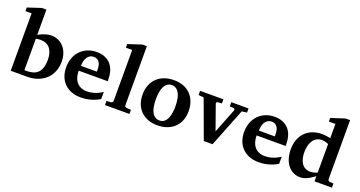

<svg xmlns="http://www.w3.org/2000/svg" viewBox="-41 -1384 3830 2040"><g transform="rotate(20 1874.0 -364.0)"><path d="M565.9 -273.9Q565.9 -216.3 546.4 -166.3Q526.9 -116.2 489.5 -79.3Q452.1 -42.5 397.7 -21.2Q343.3 0 272.9 0H89.8V-648.9H20V-689.9L172.9 -740.2H224.1V-454.1Q245.1 -466.8 268.6 -477.1Q289.1 -485.4 314.9 -492.7Q340.8 -500 369.1 -500Q409.2 -500 445.1 -484.9Q481 -469.7 507.8 -440.7Q534.7 -411.6 550.3 -369.6Q565.9 -327.6 565.9 -273.9ZM420.9 -244.1Q420.9 -284.7 411.6 -316.7Q402.3 -348.6 384.3 -371.1Q366.2 -393.6 339.1 -405.3Q312 -417 276.9 -417Q267.6 -417 258.5 -416Q249.5 -415 241.7 -414.1L224.1 -411.1V-56.2Q232.9 -56.2 236.6 -55.7Q240.2 -55.2 245.1 -55.2Q286.6 -55.2 319.3 -64.7Q352.1 -74.2 374.5 -96.4Q397 -118.7 408.9 -154.8Q420.9 -190.9 420.9 -244.1Z M953.1 -326.2Q953.1 -350.1 948.7 -371.1Q944.3 -392.1 934.3 -407.5Q924.3 -422.9 908.7 -431.9Q893.1 -440.9 871.1 -440.9Q843.3 -440.9 824.5 -428.5Q805.7 -416 794.2 -396.2Q782.7 -376.5 777.8 -352.1Q772.9 -327.6 772.9 -304.2H953.1ZM1096.2 -46.9Q1070.3 -29.8 1038.1 -17.1Q1010.3 -5.9 971.7 3.2Q933.1 12.2 885.3 12.2Q821.3 12.2 773.7 -7.3Q726.1 -26.9 694.1 -60.8Q662.1 -94.7 646.2 -140.1Q630.4 -185.5 630.4 -237.8Q630.4 -294.4 648.2 -342.5Q666 -390.6 699 -425.5Q731.9 -460.4 778.6 -480.2Q825.2 -500 882.3 -500Q940.9 -500 981.7 -480.7Q1022.5 -461.4 1047.9 -429.4Q1073.2 -397.5 1084.7 -356.4Q1096.2 -315.4 1096.2 -272V-248H768.1Q768.1 -207 778.3 -174.3Q788.6 -141.6 808.3 -118.7Q828.1 -95.7 856.9 -83.3Q885.7 -70.8 922.4 -70.8Q960.4 -70.8 991.9 -79.3Q1023.4 -87.9 1046.9 -98.6Q1073.7 -111.3 1096.2 -127Z M1155.8 0V-46.9L1205.1 -49.8Q1214.8 -50.8 1220.9 -57.1Q1227.1 -63.5 1227.1 -73.2V-648.9H1155.8V-689.9L1309.1 -740.2H1359.9V-73.2Q1359.9 -63.5 1366 -57.1Q1372.1 -50.8 1381.8 -49.8L1432.1 -46.9V0Z M1863.8 -242.2Q1863.8 -263.2 1861.8 -286.4Q1859.9 -309.6 1855.2 -332Q1850.6 -354.5 1842.3 -374.5Q1834 -394.5 1821.5 -409.7Q1809.1 -424.8 1792 -433.8Q1774.9 -442.9 1752 -442.9Q1718.3 -442.9 1696.8 -424.3Q1675.3 -405.8 1663.3 -376.7Q1651.4 -347.7 1646.7 -313Q1642.1 -278.3 1642.1 -246.1Q1642.1 -224.6 1643.8 -201.2Q1645.5 -177.7 1650.1 -155.3Q1654.8 -132.8 1662.6 -112.8Q1670.4 -92.8 1682.9 -77.4Q1695.3 -62 1712.4 -53Q1729.5 -43.9 1752.9 -43.9Q1787.1 -43.9 1808.6 -62.3Q1830.1 -80.6 1842.3 -109.4Q1854.5 -138.2 1859.1 -173.3Q1863.8 -208.5 1863.8 -242.2ZM2013.2 -241.2Q2013.2 -185.1 1995.4 -138.4Q1977.5 -91.8 1943.4 -58.3Q1909.2 -24.9 1860.1 -6.3Q1811 12.2 1749 12.2Q1691.9 12.2 1644.8 -5.4Q1597.7 -22.9 1563.7 -55.7Q1529.8 -88.4 1511 -135.5Q1492.2 -182.6 1492.2 -242.2Q1492.2 -303.7 1511.7 -351.6Q1531.2 -399.4 1566.2 -432.4Q1601.1 -465.3 1649.4 -482.7Q1697.8 -500 1755.9 -500Q1817.9 -500 1865.7 -481Q1913.6 -461.9 1946.3 -427.5Q1979 -393.1 1996.1 -345.7Q2013.2 -298.3 2013.2 -241.2Z M2543.9 -434.1 2372.1 0H2272.9L2112.8 -435.1L2053.7 -440.9V-487.8H2316.9V-440.9L2271 -438Q2261.7 -437 2257.8 -430.7Q2253.9 -424.3 2256.8 -416L2355 -139.2L2463.9 -416Q2466.8 -423.3 2461.9 -430.2Q2457 -437 2448.7 -438L2406.7 -440.9V-487.8H2601.1V-440.9Z M2964.8 -326.2Q2964.8 -350.1 2960.4 -371.1Q2956.1 -392.1 2946 -407.5Q2936 -422.9 2920.4 -431.9Q2904.8 -440.9 2882.8 -440.9Q2855 -440.9 2836.2 -428.5Q2817.4 -416 2805.9 -396.2Q2794.4 -376.5 2789.6 -352.1Q2784.7 -327.6 2784.7 -304.2H2964.8ZM3107.9 -46.9Q3082 -29.8 3049.8 -17.1Q3022 -5.9 2983.4 3.2Q2944.8 12.2 2897 12.2Q2833 12.2 2785.4 -7.3Q2737.8 -26.9 2705.8 -60.8Q2673.8 -94.7 2658 -140.1Q2642.1 -185.5 2642.1 -237.8Q2642.1 -294.4 2659.9 -342.5Q2677.7 -390.6 2710.7 -425.5Q2743.7 -460.4 2790.3 -480.2Q2836.9 -500 2894 -500Q2952.6 -500 2993.4 -480.7Q3034.2 -461.4 3059.6 -429.4Q3085 -397.5 3096.4 -356.4Q3107.9 -315.4 3107.9 -272V-248H2779.8Q2779.8 -207 2790 -174.3Q2800.3 -141.6 2820.1 -118.7Q2839.8 -95.7 2868.7 -83.3Q2897.5 -70.8 2934.1 -70.8Q2972.2 -70.8 3003.7 -79.3Q3035.2 -87.9 3058.6 -98.6Q3085.4 -111.3 3107.9 -127Z M3524.9 -421.9Q3513.2 -426.8 3500.5 -430.7Q3489.7 -434.1 3477.3 -437Q3464.8 -439.9 3453.6 -439.9Q3418.9 -439.9 3393.1 -425.8Q3367.2 -411.6 3350.3 -386.7Q3333.5 -361.8 3325.2 -328.1Q3316.9 -294.4 3316.9 -255.9Q3316.9 -216.3 3325 -184.1Q3333 -151.9 3349.1 -128.7Q3365.2 -105.5 3389.6 -92.8Q3414.1 -80.1 3446.8 -80.1Q3460.4 -80.1 3474.4 -82.8Q3488.3 -85.4 3499.5 -89.4Q3512.7 -93.8 3524.9 -99.1ZM3524.9 0V-58.1Q3519 -55.2 3503.9 -43.7Q3488.8 -32.2 3467.3 -19.8Q3445.8 -7.3 3419.9 2.4Q3394 12.2 3366.7 12.2Q3320.8 12.2 3284.4 -6.3Q3248 -24.9 3222.9 -57.6Q3197.8 -90.3 3184.3 -135.3Q3170.9 -180.2 3170.9 -232.9Q3170.9 -297.4 3190.4 -347.2Q3210 -397 3244.6 -430.9Q3279.3 -464.8 3327.1 -482.4Q3375 -500 3431.6 -500Q3445.8 -500 3462.2 -498Q3478.5 -496.1 3492.7 -493.7Q3508.8 -491.2 3524.9 -487.8V-648.9H3450.7V-689.9L3606.4 -740.2H3657.7V-73.2Q3657.7 -64 3664.1 -57.4Q3670.4 -50.8 3679.7 -49.8L3721.7 -46.9V0Z"/></g></svg>

Font: Charis SIL CyrE
Style: Bold
Weight: 700
Foundry: SIL International
Version: Version 5.000